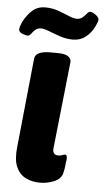

<svg xmlns="http://www.w3.org/2000/svg" viewBox="-52 -740 426 783"><g transform="rotate(5 161.0 -349.0)"><path d="M142 8Q109 8 83 -5Q57 -18 44 -48Q31 -78 37 -130L74 -493Q77 -525 137 -525H166Q199 -525 211.5 -515.5Q224 -506 223 -493L185 -139Q181 -109 207 -109Q216 -109 223 -112Q230 -115 234 -115Q244 -115 242 -94Q240 -84 239 -70.5Q238 -57 233 -38Q227 -15 199.5 -3.5Q172 8 142 8ZM39 -585Q33 -585 18 -590.5Q3 -596 3 -608Q3 -612 6 -621.5Q9 -631 12 -638Q28 -668 49 -687Q70 -706 102 -706Q130 -706 155 -697Q180 -688 200 -679.5Q220 -671 234 -671Q247 -671 256.5 -679Q266 -687 272.5 -695.5Q279 -704 286 -704Q295 -704 308.5 -694Q322 -684 322 -674Q322 -668 312 -647Q300 -621 277.5 -603Q255 -585 224 -585Q198 -585 172.5 -593.5Q147 -602 126 -610.5Q105 -619 91 -619Q77 -619 68 -610.5Q59 -602 53 -593.5Q47 -585 39 -585Z"/></g></svg>

Font: Asap Semi Condensed Semi Condensed Regular
Style: Bold Italic
Weight: 700
Width: 4
Italic angle: -6°
Designer: Pablo Cosgaya
Foundry: Omnibus-Type
Version: Version 3.001; ttfautohint (v1.8.4.7-5d5b)